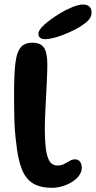

<svg xmlns="http://www.w3.org/2000/svg" viewBox="-20 -824 435 870"><path d="M215 27Q162.5 27 129.2 6.8Q96 -13.5 78.2 -59Q60.5 -104.5 53 -180Q50 -201 47.8 -231Q45.5 -261 44.8 -295Q44 -329 43.8 -362.2Q43.5 -395.5 43.8 -423.5Q44 -451.5 45 -469.5Q46.5 -522.5 53 -558.2Q59.5 -594 76.5 -612.2Q93.5 -630.5 125.5 -630.5Q165 -630.5 179.8 -607.2Q194.5 -584 194.5 -530.5Q194.5 -517 193.8 -495.2Q193 -473.5 191.8 -447Q190.5 -420.5 189 -392Q187.5 -363.5 186.2 -336Q185 -308.5 184 -284.8Q183 -261 183 -244Q183 -192.5 186.8 -159.2Q190.5 -126 197.8 -107.5Q205 -89 215.5 -81.5Q226 -74 239.5 -74Q257.5 -74 270.8 -81Q284 -88 295.8 -95Q307.5 -102 320 -102Q334 -102 342.2 -91.8Q350.5 -81.5 350.5 -64.5Q350.5 -45.5 338.5 -28.8Q326.5 -12 306.8 0.2Q287 12.5 263 19.8Q239 27 215 27ZM184 -646.5Q171 -646.5 162.5 -652.2Q154 -658 154 -671.5Q154 -688.5 182 -713.2Q210 -738 251.5 -763.5Q279.5 -780.5 308.2 -792Q337 -803.5 356 -803.5Q374.5 -803.5 384.8 -794.5Q395 -785.5 395 -766.5Q395 -745 374.8 -726.5Q354.5 -708 319.5 -690Q284.5 -672 246.8 -659.2Q209 -646.5 184 -646.5Z"/></svg>

Font: Gluten Medium
Style: Regular
Weight: 500
Designer: Tyler Finck
Foundry: Etcetera Type Company
Version: Version 1.300